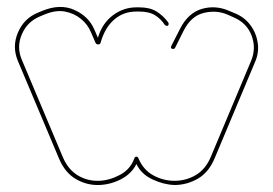

<svg xmlns="http://www.w3.org/2000/svg" viewBox="-20 -519 780 549"><path d="M263 10Q228 11 197 -7Q166 -25 149 -65L31 -345Q14 -386 31.5 -426.5Q49 -467 89 -483L101 -488Q152 -509 193 -490.5Q234 -472 250 -434L260 -411Q272 -452 302.5 -475Q333 -498 370 -498H378Q408 -498 427 -486.5Q446 -475 461 -455Q463 -452 462 -448.5Q461 -445 457 -445Q454 -445 451 -448Q441 -464 424 -475Q407 -486 378 -486H370Q333 -486 306.5 -463Q280 -440 268 -398Q267 -392 261 -392Q255 -392 253 -397L240 -427Q231 -449 211.5 -465Q192 -481 165.5 -486Q139 -491 106 -477L94 -472Q58 -457 42.5 -421Q27 -385 42 -349L160 -69Q175 -34 202.5 -17.5Q230 -1 263 -2Q293 -3 323 -19Q353 -35 364 -66Q366 -71 370 -71Q373 -71 374 -69.5Q375 -68 376 -66Q390 -33 418.5 -17.5Q447 -2 479 -2Q512 -2 540 -18.5Q568 -35 583 -71L698 -345Q713 -381 699.5 -417Q686 -453 649 -469L631 -477Q599 -491 562.5 -482Q526 -473 505 -431L481 -383Q479 -379 476 -379Q466 -379 470 -388L495 -437Q518 -482 557 -493.5Q596 -505 635 -488L654 -480Q680 -469 696.5 -446.5Q713 -424 717 -396Q721 -368 709 -341L594 -67Q577 -26 545.5 -8Q514 10 479 10Q448 9 416 -6Q384 -21 370 -50Q356 -22 326 -6.5Q296 9 263 10Z"/></svg>

Font: Moirai One
Style: Regular
Weight: 400
Designer: Jiyeon Park
Foundry: JAMO
Version: Version 1.000; ttfautohint (v1.8.4.7-5d5b);gftools[0.9.29]